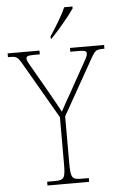

<svg xmlns="http://www.w3.org/2000/svg" viewBox="-71 -973 635 1015"><g transform="rotate(-5 246.0 -465.5)"><path d="M224 -784V-771H228C267 -811 330 -886 353 -921V-931H309C290 -886 254 -830 224 -784ZM139 0H360V-20H320C270 -20 264 -31 264 -108V-356L431 -652C453 -691 460 -694 497 -694H502V-714H321V-694H368C403 -694 407 -687 407 -677C407 -666 401 -654 387 -630L300 -474C276 -432 259 -402 249 -382C228 -422 204 -463 180 -506L110 -628C97 -651 87 -666 87 -677C87 -688 91 -694 126 -694H159V-714H-10V-694H-3C34 -694 41 -691 64 -651L236 -354V-108C236 -31 230 -20 180 -20H139Z"/></g></svg>

Font: Noto Serif Tamil SemiCondensed Thin
Style: Regular
Weight: 100
Width: 4
Designer: Indian Type Foundry, Tom Grace, and the Monotype Design Team
Foundry: Monotype Imaging Inc.
Version: Version 2.004